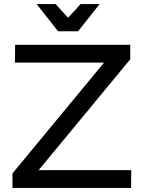

<svg xmlns="http://www.w3.org/2000/svg" viewBox="-20 -919 702 939"><path d="M362 -766H264L159 -899H252L313 -832L374 -899H467ZM169 -87H622L621 0H41V-71L489 -613H53L54 -700H617V-629Z"/></svg>

Font: Montserrat arm
Style: Regular
Weight: 400
Designer: Julieta Ulanovsky
Foundry: Julieta Ulanovsky
Version: Version 6.000;PS 006.000;hotconv 1.0.88;makeotf.lib2.5.64775